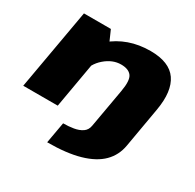

<svg xmlns="http://www.w3.org/2000/svg" viewBox="-175 -788 1238 1217"><g transform="rotate(30 444.0 -179.5)"><path d="M313.5 234.5Q455 234.5 549.8 207.2Q644.5 180 696.5 128Q748.5 76 761.5 0H508.5Q503 34 477.8 51Q452.5 68 416.2 74Q380 80 341 80ZM3 0H255.5L343 -501L304 -589.5H107ZM508.5 0H761.5L812.5 -293Q838 -439.5 784.5 -517Q731 -594.5 592.5 -594.5Q426.5 -594.5 309 -494.5Q191.5 -394.5 178 -322L289 -259.5Q302 -332 357 -379.5Q412 -427 474 -427Q529 -427 551.2 -396.8Q573.5 -366.5 558 -280.5Z"/></g></svg>

Font: Anybody Expanded Black
Style: Italic
Weight: 900
Width: 7
Italic angle: -10°
Version: Version 1.113;gftools[0.9.25]